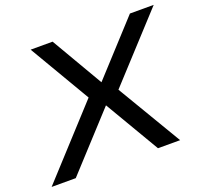

<svg xmlns="http://www.w3.org/2000/svg" viewBox="-142 -849 1062 994"><g transform="rotate(-20 389.5 -352.5)"><path d="M-20 0 337 -390 335 -341 121 -705H242L409 -419H406L668 -705H799L461 -337V-382L688 0H566L387 -304L391 -303L113 0Z"/></g></svg>

Font: Nunito Sans 7pt SemiExpanded Medium
Style: Italic
Weight: 500
Width: 6
Italic angle: -9°
Designer: Vernon Adams
Foundry: Vernon Adams
Version: Version 3.101;gftools[0.9.27]